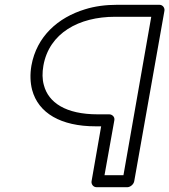

<svg xmlns="http://www.w3.org/2000/svg" viewBox="-20 -756 706 801"><path d="M460 -686H611L495 -25H416L457 -254C460 -269 447 -279 436 -279H388C254 -279 182 -328 163 -401C156 -426 156 -453 161 -482C185 -618 309 -686 460 -686ZM362 0C360 11 368 25 383 25H511C522 25 537 15 540 0L666 -711C668 -722 660 -736 645 -736H469C421 -736 375 -730 334 -717C223 -683 133 -605 111 -482C105 -446 106 -412 114 -381C140 -284 234 -229 379 -229H402Z"/></svg>

Font: Asimov
Style: XWidOuIt
Weight: 500
Designer: Google
Version: Version 2.000980; 2014